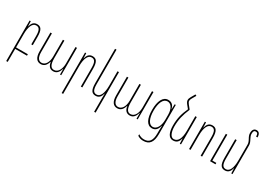

<svg xmlns="http://www.w3.org/2000/svg" viewBox="-13 -1729 4022 2930"><g transform="rotate(30 1998.0 -264.5)"><path d="M72 232H98V3H306V-23H98V-256C98 -389 134 -468 198 -468C250 -468 276 -436 276 -327V-180H302V-326C302 -457 265 -492 202 -492C149 -492 114 -460 100 -395H96L93 -482H72Z M549 10C615 10 645 -36 665 -96H668C675 -41 701 10 769 10C844 10 868 -53 883 -99H886V0H907V-482H881V-190C881 -105 846 -14 769 -14C722 -14 685 -48 685 -172V-482H659V-186C659 -83 615 -14 550 -14C502 -14 465 -52 465 -155V-482H439V-153C439 -40 481 10 549 10Z M1049 232H1075V-256C1075 -389 1111 -468 1175 -468C1227 -468 1253 -436 1253 -327V0H1279V-326C1279 -457 1242 -492 1179 -492C1126 -492 1091 -460 1077 -395H1073L1070 -482H1049Z M1647 232V-482H1621V-226C1621 -93 1585 -14 1521 -14C1469 -14 1443 -46 1443 -155V-760H1417V-156C1417 -25 1454 10 1517 10C1570 10 1605 -22 1619 -87H1623C1622 -58 1621 -30 1621 -1V232Z M1897 10C1963 10 1993 -36 2013 -96H2016C2023 -41 2049 10 2117 10C2192 10 2216 -53 2231 -99H2234V0H2255V-482H2229V-190C2229 -105 2194 -14 2117 -14C2070 -14 2033 -48 2033 -172V-482H2007V-186C2007 -83 1963 -14 1898 -14C1850 -14 1813 -52 1813 -155V-482H1787V-153C1787 -40 1829 10 1897 10Z M2489 242C2599 242 2648 173 2648 35V-482H2628L2625 -392H2623C2612 -453 2576 -492 2512 -492C2420 -492 2372 -390 2372 -238C2372 -81 2420 10 2508 10C2570 10 2605 -30 2622 -100H2625C2623 -71 2622 -35 2622 -20V35C2622 163 2579 217 2489 217C2449 217 2420 205 2388 184V212C2418 232 2451 242 2489 242ZM2509 -15C2446 -15 2398 -90 2398 -238C2398 -372 2438 -466 2514 -466C2580 -466 2622 -396 2622 -292V-208C2622 -94 2576 -15 2509 -15Z M2866 -527 2816 -589C2799 -610 2793 -624 2793 -640C2793 -653 2800 -670 2810 -688L2851 -759L2828 -771L2787 -700C2773 -675 2767 -658 2767 -640C2767 -619 2774 -601 2794 -576L2842 -517C2791 -405 2767 -317 2767 -190C2767 -74 2800 10 2879 10C2941 10 2976 -22 2990 -87H2994L2997 0H3018V-482H2992V-226C2992 -93 2956 -14 2879 -14C2821 -14 2793 -98 2793 -190C2793 -308 2818 -405 2866 -517Z M3160 0H3186V-256C3186 -389 3222 -468 3286 -468C3338 -468 3364 -436 3364 -327V0H3390V-326C3390 -457 3353 -492 3290 -492C3237 -492 3202 -460 3188 -395H3184L3181 -482H3160ZM3530 0H3626V-25H3556V-482H3530Z M3925 -501C3925 -538 3915 -560 3894 -600C3877 -632 3869 -653 3869 -679C3869 -722 3880 -741 3910 -741C3940 -741 3951 -722 3951 -676H3976C3976 -735 3953 -766 3910 -766C3874 -766 3843 -743 3843 -678C3843 -646 3854 -621 3872 -589C3890 -556 3899 -533 3899 -502V-226C3899 -93 3863 -14 3799 -14C3747 -14 3721 -46 3721 -155V-482H3695V-156C3695 -25 3732 10 3795 10C3848 10 3883 -22 3897 -87H3901L3904 0H3925Z"/></g></svg>

Font: Noto Sans Armenian ExtraCondensed Thin
Style: Regular
Weight: 100
Width: 2
Designer: Monotype Design Team
Foundry: Monotype Imaging Inc.
Version: Version 2.008